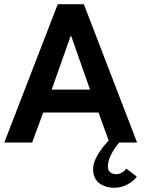

<svg xmlns="http://www.w3.org/2000/svg" viewBox="-20 -680 690 916"><path d="M523 216Q506 216 489.8 211.5Q473.5 207 458 197.2Q442.5 187.5 433.2 169Q424 150.5 424 126Q424 96.5 446 59.2Q468 22 498.5 -9.5L450 -143H186L133.5 0H0.5L255.5 -660H380L634 0H549Q528 23 511.2 55Q494.5 87 494.5 115Q494.5 132.5 506.2 141.8Q518 151 534 151Q549 151 562.2 143Q575.5 135 582.5 124.5L632.5 162.5Q619.5 183 588.8 199.5Q558 216 523 216ZM226.5 -252.5H409.5L319 -509.5H317.5Z"/></svg>

Font: League Spartan SemiBold
Style: Regular
Weight: 600
Foundry: The League of Moveable Type
Version: Version 2.002